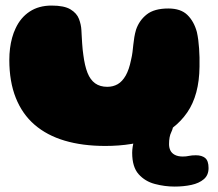

<svg xmlns="http://www.w3.org/2000/svg" viewBox="-20 -487 784 690"><path d="M358.5 37.5Q276.5 37.5 212.5 18.5Q148.5 -0.5 104.2 -38.8Q60 -77 36.8 -135.2Q13.5 -193.5 13.5 -271.5Q13.5 -293 16 -313Q18.5 -333 23.5 -351.2Q28.5 -369.5 36 -385Q54 -424 86.8 -445.5Q119.5 -467 165.5 -467Q211 -467 233.5 -453.2Q256 -439.5 263.8 -419Q271.5 -398.5 272.5 -379Q273 -367 273.8 -355Q274.5 -343 275.2 -331.5Q276 -320 277 -309.5Q278 -299 279.5 -289.5Q284.5 -250.5 294.5 -225.2Q304.5 -200 322 -187.5Q339.5 -175 365.5 -175Q386.5 -175 403 -184.5Q419.5 -194 431.8 -215.5Q444 -237 451 -272Q454.5 -286.5 456.2 -300.2Q458 -314 459.2 -327.2Q460.5 -340.5 462.8 -353.8Q465 -367 469 -380.5Q480.5 -414 507.5 -435.2Q534.5 -456.5 585 -456.5Q629.5 -456.5 653.2 -433.5Q677 -410.5 687.5 -372Q690.5 -358.5 692.5 -343.5Q694.5 -328.5 695.5 -312.8Q696.5 -297 697 -280.5Q697.5 -264 697 -247.5Q696 -145.5 652.8 -82.8Q609.5 -20 533.8 8.8Q458 37.5 358.5 37.5ZM607.5 183.5Q572 183.5 536.8 174.2Q501.5 165 478.2 139Q455 113 455 62Q455 42 462.5 14.5Q470 -13 485.5 -38Q500.5 -61.5 516.2 -73Q532 -84.5 556 -84.5Q583 -84.5 593.2 -73.5Q603.5 -62.5 603.5 -47.5Q603.5 -28 595.5 -12Q587.5 4 587.5 31Q587.5 43.5 592.2 53.5Q597 63.5 608.2 69.5Q619.5 75.5 637 75.5Q649.5 75.5 659.2 73.2Q669 71 684 71Q705.5 71 717.5 81Q729.5 91 729.5 117Q729.5 142.5 712.5 157Q695.5 171.5 667.8 177.5Q640 183.5 607.5 183.5Z"/></svg>

Font: Gluten Thin ExtraBold
Style: Regular
Weight: 800
Version: Version 1.300